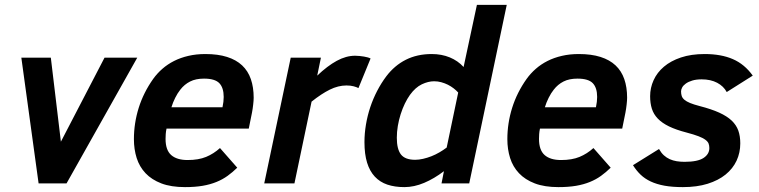

<svg xmlns="http://www.w3.org/2000/svg" viewBox="-20 -747 3092 782"><path d="M251 0H137.2L66.9 -512.2H187L228 -169.9L405.8 -512.2H539.1Z M658.2 -223.1Q655.8 -211.9 655 -200.9Q654.3 -189.9 654.3 -181.2Q654.3 -135.7 677.2 -115.5Q700.2 -95.2 744.1 -95.2Q788.6 -95.2 819.3 -107.9Q850.1 -120.6 876 -144L946.3 -64Q927.2 -45.4 907 -30.8Q886.7 -16.1 861.6 -5.9Q836.4 4.4 805.2 9.8Q773.9 15.1 733.4 15.1Q676.8 15.1 637.2 0Q597.7 -15.1 572.8 -41.5Q547.9 -67.9 536.6 -103.5Q525.4 -139.2 525.4 -180.2Q525.4 -245.1 544.9 -307.6Q564.5 -370.1 604 -425.8Q620.1 -448.2 641.4 -466.8Q662.6 -485.4 689.2 -498.8Q715.8 -512.2 747.6 -519.5Q779.3 -526.9 816.4 -526.9Q867.7 -526.9 904.8 -515.1Q941.9 -503.4 966.1 -480.7Q990.2 -458 1001.7 -424.8Q1013.2 -391.6 1013.2 -349.1Q1013.2 -338.4 1011.2 -321Q1009.3 -303.7 1006.3 -288.1L993.2 -223.1ZM886.2 -310.1Q888.7 -322.3 889.9 -332.3Q891.1 -342.3 891.1 -352.1Q891.1 -389.6 873.3 -408.2Q855.5 -426.8 811 -426.8Q777.3 -426.8 754.2 -415Q731 -403.3 714.4 -381.8Q703.1 -367.7 693.6 -348.6Q684.1 -329.6 678.2 -310.1Z M1439.9 -388.2Q1433.1 -392.1 1420.4 -395.5Q1407.7 -398.9 1391.1 -398.9Q1357.4 -398.9 1323 -381.8Q1288.6 -364.7 1249 -333L1179.2 0H1056.2L1164.1 -512.2H1287.1L1272 -439Q1313.5 -478.5 1351.6 -499.3Q1389.6 -520 1426.3 -520Q1435.1 -520 1444.6 -519Q1454.1 -518.1 1462.6 -516.6Q1471.2 -515.1 1478 -513.2Q1484.9 -511.2 1489.3 -508.8Z M1464.4 -168Q1464.4 -203.6 1470.5 -239.7Q1476.6 -275.9 1488 -310.3Q1499.5 -344.7 1516.1 -376.7Q1532.7 -408.7 1553.2 -436Q1586.9 -480.5 1633.1 -503.7Q1679.2 -526.9 1738.3 -526.9Q1778.8 -526.9 1812 -513.2Q1845.2 -499.5 1868.2 -474.1L1922.4 -727.1H2043.9L1891.1 0H1778.3L1788.1 -49.8Q1748.5 -19.5 1707.5 -2.2Q1666.5 15.1 1627 15.1Q1587.9 15.1 1557.6 4.9Q1527.3 -5.4 1506.6 -27.6Q1485.8 -49.8 1475.1 -84.5Q1464.4 -119.1 1464.4 -168ZM1649.9 -360.8Q1638.7 -345.2 1628.9 -325Q1619.1 -304.7 1611.8 -281.7Q1604.5 -258.8 1600.3 -234.1Q1596.2 -209.5 1596.2 -186Q1596.2 -139.6 1613 -117.9Q1629.9 -96.2 1670.9 -96.2Q1686 -96.2 1703.1 -100.1Q1720.2 -104 1737.1 -110.6Q1753.9 -117.2 1769.8 -126.5Q1785.6 -135.7 1799.3 -146L1846.2 -370.1Q1838.4 -378.9 1827.6 -387.2Q1816.9 -395.5 1804.2 -401.9Q1791.5 -408.2 1777.3 -412.1Q1763.2 -416 1748 -416Q1724.1 -416 1698 -403.6Q1671.9 -391.1 1649.9 -360.8Z M2179.2 -223.1Q2176.8 -211.9 2176 -200.9Q2175.3 -189.9 2175.3 -181.2Q2175.3 -135.7 2198.2 -115.5Q2221.2 -95.2 2265.1 -95.2Q2309.6 -95.2 2340.3 -107.9Q2371.1 -120.6 2397 -144L2467.3 -64Q2448.2 -45.4 2428 -30.8Q2407.7 -16.1 2382.6 -5.9Q2357.4 4.4 2326.2 9.8Q2294.9 15.1 2254.4 15.1Q2197.8 15.1 2158.2 0Q2118.7 -15.1 2093.8 -41.5Q2068.8 -67.9 2057.6 -103.5Q2046.4 -139.2 2046.4 -180.2Q2046.4 -245.1 2065.9 -307.6Q2085.4 -370.1 2125 -425.8Q2141.1 -448.2 2162.4 -466.8Q2183.6 -485.4 2210.2 -498.8Q2236.8 -512.2 2268.6 -519.5Q2300.3 -526.9 2337.4 -526.9Q2388.7 -526.9 2425.8 -515.1Q2462.9 -503.4 2487.1 -480.7Q2511.2 -458 2522.7 -424.8Q2534.2 -391.6 2534.2 -349.1Q2534.2 -338.4 2532.2 -321Q2530.3 -303.7 2527.3 -288.1L2514.2 -223.1ZM2407.2 -310.1Q2409.7 -322.3 2410.9 -332.3Q2412.1 -342.3 2412.1 -352.1Q2412.1 -389.6 2394.3 -408.2Q2376.5 -426.8 2332 -426.8Q2298.3 -426.8 2275.1 -415Q2252 -403.3 2235.4 -381.8Q2224.1 -367.7 2214.6 -348.6Q2205.1 -329.6 2199.2 -310.1Z M2664.1 -140.1Q2672.9 -124.5 2683.8 -114.5Q2694.8 -104.5 2708 -98.6Q2721.2 -92.8 2736.3 -90.3Q2751.5 -87.9 2768.1 -87.9Q2821.3 -87.9 2845.2 -103.5Q2869.1 -119.1 2869.1 -144Q2869.1 -154.3 2866 -162.4Q2862.8 -170.4 2853 -177.7Q2843.3 -185.1 2825 -192.1Q2806.6 -199.2 2776.9 -207Q2733.4 -218.3 2704.8 -232.2Q2676.3 -246.1 2659.2 -263.9Q2642.1 -281.7 2635 -304.2Q2627.9 -326.7 2627.9 -355Q2627.9 -389.2 2642.1 -420.4Q2656.2 -451.7 2684.1 -475.3Q2711.9 -499 2753.4 -512.9Q2794.9 -526.9 2850.1 -526.9Q2917.5 -526.9 2965.1 -506.1Q3012.7 -485.4 3045.9 -439L2939.9 -372.1Q2927.2 -396 2900.9 -409.9Q2874.5 -423.8 2837.9 -423.8Q2815.4 -423.8 2799.6 -418.9Q2783.7 -414.1 2773.4 -406.7Q2763.2 -399.4 2758.5 -390.9Q2753.9 -382.3 2753.9 -375Q2753.9 -364.3 2756.6 -356Q2759.3 -347.7 2767.6 -340.6Q2775.9 -333.5 2790.8 -327.4Q2805.7 -321.3 2830.1 -314.9Q2877.4 -302.7 2909.2 -288.3Q2940.9 -273.9 2960 -255.9Q2979 -237.8 2987.1 -215.1Q2995.1 -192.4 2995.1 -163.1Q2995.1 -125 2980 -92.5Q2964.8 -60.1 2935.3 -36.1Q2905.8 -12.2 2862.1 1.5Q2818.4 15.1 2761.2 15.1Q2718.3 15.1 2686.3 9.3Q2654.3 3.4 2630.4 -7.8Q2606.4 -19 2589.1 -35.6Q2571.8 -52.2 2558.1 -74.2Z"/></svg>

Font: Clear Sans
Style: Bold Italic
Weight: 700
Italic angle: -12°
Foundry: Intel Corporation
Version: Version 1.00